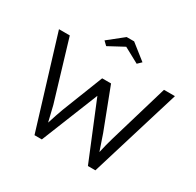

<svg xmlns="http://www.w3.org/2000/svg" viewBox="-184 -1087 1316 1292"><g transform="rotate(30 473.5 -441.0)"><path d="M237 0 23 -700H107L245 -239Q248 -229 274 -119Q298 -195 316 -243L440 -559H509L630 -243Q635 -230 672 -120Q686 -183 703 -241L839 -700H924L710 0H652L471 -441L294 0ZM326 -788 444 -882H502L621 -788L592 -760L474 -824L355 -760Z"/></g></svg>

Font: Easer Grotesk Light
Style: Regular
Weight: 300
Designer: Boardeaser, Bonnie Shaver-Troup, Thomas Jockin
Foundry: Lexend
Version: Version 1.008;Glyphs 3.1.2 (3151)